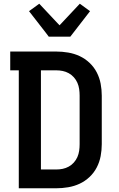

<svg xmlns="http://www.w3.org/2000/svg" viewBox="-20 -1012 640 1032"><path d="M81 0V-634H35V-735H282Q314 -735 346.5 -729.5Q379 -724 408 -710.5Q437 -697 461 -674.5Q485 -652 500 -623Q515 -594 521 -562Q527 -530 527 -498V-237Q527 -205 521 -173Q515 -141 500 -112Q485 -83 461 -60.5Q437 -38 408 -24.5Q379 -11 346.5 -5.5Q314 0 282 0ZM200 -101H282Q300 -101 317 -104.5Q334 -108 349.5 -116.5Q365 -125 377 -138.5Q389 -152 396 -168Q403 -184 405.5 -201.5Q408 -219 408 -237V-498Q408 -516 405.5 -533.5Q403 -551 396 -567Q389 -583 377 -596.5Q365 -610 349.5 -618.5Q334 -627 317 -630.5Q300 -634 282 -634H200ZM242 -815 227 -835 136 -952 191 -992 300 -876 409 -992 464 -952 358 -815Z"/></svg>

Font: Iosevka Book
Style: Bold
Weight: 700
Designer: Belleve Invis
Foundry: Belleve Invis
Version: Version 28.0.7; ttfautohint (v1.8.3)